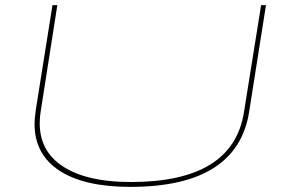

<svg xmlns="http://www.w3.org/2000/svg" viewBox="-20 -720 1109 750"><path d="M489 10Q309 10 212 -53.5Q115 -117 115 -236Q115 -246 116 -258Q117 -270 120 -292L185 -700H204L139 -285Q118 -151 211.5 -80Q305 -9 492 -9Q890 -9 933 -282L1000 -700H1019L953 -282Q906 10 489 10Z"/></svg>

Font: Georama ExtraExtended Thin
Style: Italic
Weight: 100
Width: 8
Italic angle: -9°
Designer: Jean-Baptiste Levee
Foundry: Production Type
Version: Version 1.000